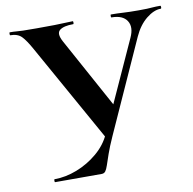

<svg xmlns="http://www.w3.org/2000/svg" viewBox="-73 -698 778 772"><g transform="rotate(-10 316.5 -312.5)"><path d="M490 -519Q509 -560 492 -586.5Q475 -613 429 -613Q427 -613 427 -619Q427 -625 429 -625Q455 -625 479 -623.5Q503 -622 542 -622Q563 -622 575.5 -622.5Q588 -623 599.5 -624Q611 -625 630 -625Q633 -625 633 -619Q633 -613 630 -613Q602 -613 571 -588Q540 -563 520 -519L350 -142Q332 -102 322.5 -74.5Q313 -47 307.5 -30.5Q302 -14 296.5 -7Q291 0 281 0H91Q89 0 89 -6Q89 -12 91 -12Q136 -12 182.5 -30Q229 -48 267.5 -80.5Q306 -113 325 -156ZM330 -129 99 -542Q78 -580 62 -596.5Q46 -613 16 -613Q14 -613 14 -619Q14 -625 16 -625Q33 -625 43 -624Q53 -623 70 -622.5Q87 -622 125 -622Q172 -622 199.5 -622.5Q227 -623 243.5 -624Q260 -625 273 -625Q275 -625 275 -619Q275 -613 273 -613Q234 -613 217.5 -600Q201 -587 220 -552L387 -247Z"/></g></svg>

Font: Cormorant Garamond Light
Style: Regular
Weight: 300
Designer: Christian Thalmann (Catharsis Fonts)
Foundry: Catharsis Fonts
Version: Version 4.001